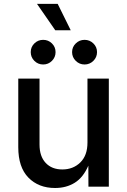

<svg xmlns="http://www.w3.org/2000/svg" viewBox="-20 -943 642 970"><path d="M258.3 6.8Q174.8 6.8 123.5 -45.7Q72.3 -98.1 72.3 -199.2V-545.9H179.7V-212.4Q179.7 -153.3 210.7 -120.1Q241.7 -86.9 294.9 -86.9Q349.6 -86.9 385.7 -122.3Q421.9 -157.7 421.9 -222.7V-545.9H529.8V0H426.8L426.3 -106Q400.4 -46.4 357.7 -19.8Q314.9 6.8 258.3 6.8ZM198.2 -617.2Q171.9 -617.2 153.6 -635.5Q135.3 -653.8 135.3 -679.7Q135.3 -705.6 153.6 -723.6Q171.9 -741.7 198.2 -741.7Q224.1 -741.7 242.4 -723.6Q260.7 -705.6 260.7 -679.7Q260.7 -653.8 242.4 -635.5Q224.1 -617.2 198.2 -617.2ZM407.2 -617.2Q381.3 -617.2 362.8 -635.5Q344.2 -653.8 344.2 -679.7Q344.2 -705.6 362.8 -723.6Q381.3 -741.7 407.2 -741.7Q433.1 -741.7 451.7 -723.6Q470.2 -705.6 470.2 -679.7Q470.2 -653.8 451.7 -635.5Q433.1 -617.2 407.2 -617.2ZM259.3 -790 167 -923.3H271.5L337.4 -790Z"/></svg>

Font: Inter Medium
Style: Regular
Weight: 500
Designer: Rasmus Andersson
Foundry: rsms
Version: Version 4.001;git-9221beed3